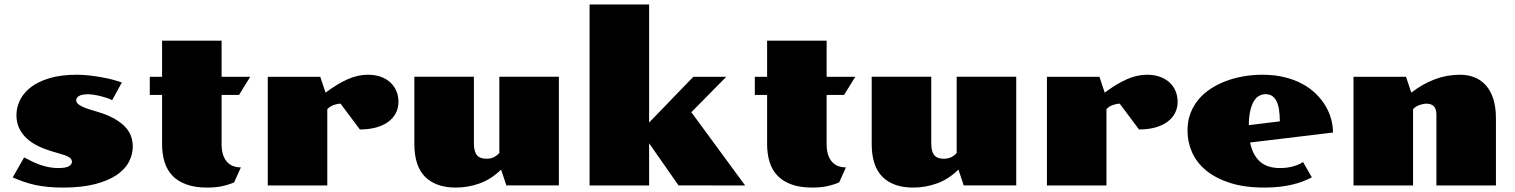

<svg xmlns="http://www.w3.org/2000/svg" viewBox="-20 -826 6745 855"><path d="M87.4 -125Q107.4 -114.3 126 -105.5Q144.5 -96.7 163.1 -90.6Q181.6 -84.5 200.4 -81.1Q219.2 -77.6 239.7 -77.6Q272 -77.6 286.1 -85.4Q300.3 -93.3 300.3 -106Q300.3 -113.8 295.7 -119.1Q291 -124.5 282.7 -128.7Q274.4 -132.8 263.2 -136.5Q252 -140.1 238.3 -144L210.4 -152.3Q169.4 -164.6 139.6 -180.9Q109.9 -197.3 90.8 -217.8Q71.8 -238.3 62.5 -262Q53.2 -285.6 53.2 -312.5Q53.2 -347.2 68.8 -379.6Q84.5 -412.1 117.2 -437.5Q149.9 -462.9 200.9 -478Q252 -493.2 322.3 -493.2Q348.6 -493.2 377.2 -490Q405.8 -486.8 432.6 -481.9Q459.5 -477.1 482.9 -470.9Q506.3 -464.8 522.5 -458.5L479.5 -379.9Q468.8 -385.7 454.3 -390.4Q439.9 -395 424.8 -398.7Q409.7 -402.3 395.8 -404.3Q381.8 -406.2 372.1 -406.2Q343.8 -406.2 331.5 -398.4Q319.3 -390.6 319.3 -379.4Q319.3 -375 321.8 -370.1Q324.2 -365.2 331.5 -359.9Q338.9 -354.5 352.1 -348.6Q365.2 -342.8 386.7 -336.4L414.1 -328.1Q459.5 -314.5 489.5 -297.4Q519.5 -280.3 537.8 -260.5Q556.2 -240.7 563.7 -218.8Q571.3 -196.8 571.3 -173.8Q571.3 -138.7 554.2 -105.5Q537.1 -72.3 499.8 -46.9Q462.4 -21.5 403.3 -6.1Q344.2 9.3 260.3 9.3Q224.1 9.3 193.8 6.3Q163.6 3.4 136.7 -2.4Q109.9 -8.3 85.2 -16.8Q60.5 -25.4 36.6 -36.1Z M701.7 -403.3H647V-483.9H701.7V-645H966.8V-483.9H1094.2L1044.4 -403.3H966.8V-184.1Q966.8 -134.3 989 -107.4Q1011.2 -80.6 1052.7 -80.6L1022.5 -13.7Q997.1 -2.9 968.5 3.2Q939.9 9.3 902.3 9.3Q849.6 9.3 811.5 -4.2Q773.4 -17.6 749 -42.5Q724.6 -67.4 713.1 -103.5Q701.7 -139.6 701.7 -185.1Z M1172.4 -483.9H1406.2L1429.7 -413.6Q1457.5 -434.1 1482.2 -449Q1506.8 -463.9 1530 -473.9Q1553.2 -483.9 1575 -488.5Q1596.7 -493.2 1618.2 -493.2Q1649.4 -493.2 1674.6 -484.4Q1699.7 -475.6 1717.5 -459.5Q1735.4 -443.4 1744.9 -421.1Q1754.4 -398.9 1754.4 -372.1Q1754.4 -345.2 1742.9 -322.8Q1731.4 -300.3 1709.5 -283.9Q1687.5 -267.6 1655.5 -258.5Q1623.5 -249.5 1582.5 -249.5L1496.6 -364.3Q1482.4 -364.3 1465.8 -358.4Q1449.2 -352.5 1437.5 -339.8V0H1172.4Z M1825.2 -484.4H2090.3V-188.5Q2090.3 -168.9 2093.8 -155.8Q2097.2 -142.6 2104.2 -134.5Q2111.3 -126.5 2121.6 -122.8Q2131.8 -119.1 2146 -119.1Q2163.6 -119.1 2176.8 -124.8Q2189.9 -130.4 2203.6 -144.5V-484.4H2468.8V-0.5H2234.9L2211.4 -70.8Q2167 -27.3 2115.2 -9Q2063.5 9.3 2009.8 9.3Q1921.4 9.3 1873.3 -38.3Q1825.2 -85.9 1825.2 -185.1Z M2605.5 -806.2H2870.6V-280.3L3067.4 -483.9H3213.9L3058.6 -326.2L3298.3 0L3001.5 -0.5L2870.6 -188V0H2605.5Z M3396 -403.3H3341.3V-483.9H3396V-645H3661.1V-483.9H3788.6L3738.8 -403.3H3661.1V-184.1Q3661.1 -134.3 3683.3 -107.4Q3705.6 -80.6 3747.1 -80.6L3716.8 -13.7Q3691.4 -2.9 3662.8 3.2Q3634.3 9.3 3596.7 9.3Q3543.9 9.3 3505.9 -4.2Q3467.8 -17.6 3443.4 -42.5Q3418.9 -67.4 3407.5 -103.5Q3396 -139.6 3396 -185.1Z M3861.8 -484.4H4127V-188.5Q4127 -168.9 4130.4 -155.8Q4133.8 -142.6 4140.9 -134.5Q4147.9 -126.5 4158.2 -122.8Q4168.5 -119.1 4182.6 -119.1Q4200.2 -119.1 4213.4 -124.8Q4226.6 -130.4 4240.2 -144.5V-484.4H4505.4V-0.5H4271.5L4248 -70.8Q4203.6 -27.3 4151.9 -9Q4100.1 9.3 4046.4 9.3Q3958 9.3 3909.9 -38.3Q3861.8 -85.9 3861.8 -185.1Z M4642.1 -483.9H4876L4899.4 -413.6Q4927.2 -434.1 4951.9 -449Q4976.6 -463.9 4999.8 -473.9Q5022.9 -483.9 5044.7 -488.5Q5066.4 -493.2 5087.9 -493.2Q5119.1 -493.2 5144.3 -484.4Q5169.4 -475.6 5187.3 -459.5Q5205.1 -443.4 5214.6 -421.1Q5224.1 -398.9 5224.1 -372.1Q5224.1 -345.2 5212.6 -322.8Q5201.2 -300.3 5179.2 -283.9Q5157.2 -267.6 5125.2 -258.5Q5093.3 -249.5 5052.2 -249.5L4966.3 -364.3Q4952.1 -364.3 4935.5 -358.4Q4918.9 -352.5 4907.2 -339.8V0H4642.1Z M5268.1 -244.6Q5268.1 -286.6 5281.2 -321.3Q5294.4 -356 5317.6 -383.5Q5340.8 -411.1 5372.6 -431.6Q5404.3 -452.1 5441.4 -465.8Q5478.5 -479.5 5519 -486.3Q5559.6 -493.2 5601.1 -493.2Q5655.8 -493.2 5700.4 -482.2Q5745.1 -471.2 5780 -452.1Q5814.9 -433.1 5840.6 -407.7Q5866.2 -382.3 5883.1 -353.8Q5899.9 -325.2 5908 -294.9Q5916 -264.6 5916 -235.8L5546.9 -191.4Q5557.6 -137.2 5589.8 -107.4Q5622.1 -77.6 5680.2 -77.6Q5711.9 -77.6 5739.5 -85.4Q5767.1 -93.3 5782.7 -104.5L5821.8 -36.1Q5803.7 -26.9 5782.5 -18.6Q5761.2 -10.3 5735.6 -4.2Q5710 2 5679 5.6Q5647.9 9.3 5610.8 9.3Q5522 9.3 5457.5 -11.5Q5393.1 -32.2 5350.8 -67.1Q5308.6 -102.1 5288.3 -147.9Q5268.1 -193.8 5268.1 -244.6ZM5679.2 -285.6Q5679.2 -349.1 5663.3 -377.9Q5647.5 -406.7 5616.2 -406.7Q5600.1 -406.7 5586.4 -398.9Q5572.8 -391.1 5563 -374.5Q5553.2 -357.9 5547.4 -331.8Q5541.5 -305.7 5541 -268.6Z M6007.3 -483.9H6241.2L6264.6 -413.6Q6316.4 -453.1 6369.9 -473.1Q6423.3 -493.2 6482.4 -493.2Q6516.1 -493.2 6545.2 -481.9Q6574.2 -470.7 6595.7 -447.3Q6617.2 -423.8 6629.4 -387Q6641.6 -350.1 6641.6 -298.8V0H6376.5V-315.4Q6376.5 -340.8 6365.2 -352.5Q6354 -364.3 6332.5 -364.3Q6318.4 -364.3 6301.3 -358.4Q6284.2 -352.5 6272.5 -339.8V0H6007.3Z"/></svg>

Font: Poller One
Style: Regular
Weight: 400
Designer: Yvonne Schttler
Foundry: Yvonne Schttler
Version: Version 1.002